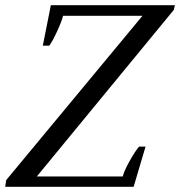

<svg xmlns="http://www.w3.org/2000/svg" viewBox="-34 -720 694 740"><path d="M-10 -26 515 -659H209Q204 -638 186 -599Q168 -560 156 -544H131L162 -700H640L636 -682L108 -40H439Q445 -63 466.5 -101Q488 -139 502 -155H527L481 0H-14Z"/></svg>

Font: Trirong Medium
Style: Italic
Weight: 500
Italic angle: -12°
Designer: Katatrad Team
Foundry: CadsonDemak
Version: Version 1.001